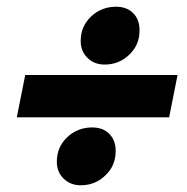

<svg xmlns="http://www.w3.org/2000/svg" viewBox="-20 -614 555 571"><path d="M376 -575C363 -588 346 -594 325 -594C296 -594 271 -584 251 -565C230 -545 220 -521 220 -492C220 -471 227 -455 240 -442C253 -429 270 -422 291 -422C320 -422 345 -432 365 -452C385 -471 395 -495 395 -524C395 -545 389 -562 376 -575ZM508 -391H55L30 -265H483ZM305 -216C292 -229 275 -235 254 -235C225 -235 200 -225 180 -206C159 -186 149 -162 149 -133C149 -112 156 -96 169 -83C182 -70 199 -63 220 -63C249 -63 274 -73 294 -93C314 -112 324 -136 324 -165C324 -186 318 -203 305 -216Z"/></svg>

Font: Argentum Sans ExtraBold
Style: Italic
Weight: 800
Italic angle: -11.3°
Designer: Julieta Ulanovsky
Foundry: Julieta Ulanovsky
Version: Version 5.001;February 15, 2019;FontCreator 11.5.0.2425 64-b